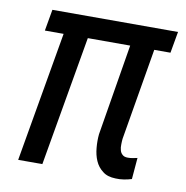

<svg xmlns="http://www.w3.org/2000/svg" viewBox="-66 -591 641 660"><g transform="rotate(10 255.0 -261.5)"><path d="M433.6 -453.6H490.2L503.4 -528.3H64.9L51.8 -453.6H117.2L38.6 0H123L201.7 -453.6H349.6L296.9 -134.8C295.4 -119.6 295.4 -103.5 296.9 -87.4C298.3 -71.3 301.8 -56.2 307.6 -43C313.5 -29.3 322.3 -18.1 334 -9.3C345.2 0 360.4 4.4 379.4 4.9C388.7 5.4 398.4 4.9 407.7 3.4C417 2 425.8 0 435.1 -2.9L441.4 -77.6C436 -76.2 430.2 -75.2 424.8 -74.2C419.4 -73.2 413.6 -72.8 408.2 -72.8C399.9 -72.8 393.6 -74.7 389.2 -79.1C384.8 -83 381.8 -87.9 380.4 -94.2C378.9 -100.1 377.9 -106.4 378.4 -113.8C378.4 -120.6 378.9 -127 379.4 -133.3Z"/></g></svg>

Font: Roboto Condensed
Style: Italic
Weight: 400
Designer: Google
Version: Version 1.000;PS 001.000;hotconv 1.0.88;makeotf.lib2.5.64775